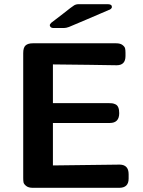

<svg xmlns="http://www.w3.org/2000/svg" viewBox="-20 -898 682 918"><path d="M91 -47V-644Q91 -671 102.5 -681Q114 -691 137 -691H535Q555 -691 565.5 -683Q576 -675 578 -667Q580 -659 580 -646V-630Q580 -586 538 -586Q525 -586 504 -586.5Q483 -587 409 -588Q335 -589 233 -590V-405H498Q510 -405 517 -404Q524 -403 532.5 -399Q541 -395 545.5 -384.5Q550 -374 550 -357Q550 -310 505 -310H233V-107L553 -111Q595 -110 595 -65V-44Q595 0 550 0H137Q116 0 105 -9Q94 -18 92.5 -26Q91 -34 91 -47ZM218 -777Q218 -782 225 -789Q248 -807 281 -832Q325 -867 334.5 -872.5Q344 -878 356 -878H495Q515 -878 515 -865Q515 -862 513.5 -859.5Q512 -857 510 -855.5Q508 -854 505 -852L502 -851Q454 -830 390 -803Q323 -774 309.5 -769Q296 -764 285 -764H234Q220 -765 218 -777Z"/></svg>

Font: CMU Sans Serif
Style: Bold
Weight: 700
Version: Version 0.7.0